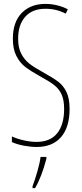

<svg xmlns="http://www.w3.org/2000/svg" viewBox="-20 -744 419 985"><path d="M168 10Q138 10 103 3.5Q68 -3 41 -15V-44Q67 -32 102 -24Q137 -16 167 -16Q238 -16 273.5 -60.5Q309 -105 309 -185Q309 -231 296 -259.5Q283 -288 258 -307.5Q233 -327 183 -354Q135 -381 108.5 -401.5Q82 -422 64 -457Q46 -492 46 -545Q46 -631 91.5 -677.5Q137 -724 213 -724Q245 -724 276 -716Q307 -708 328 -696L317 -674Q270 -699 213 -699Q146 -699 109.5 -658Q73 -617 73 -545Q73 -499 89 -468.5Q105 -438 129.5 -418.5Q154 -399 196 -376Q252 -345 278.5 -325Q305 -305 321 -272Q337 -239 337 -185Q337 -91 293 -40.5Q249 10 168 10ZM218 71Q193 165 160 221H147V211Q159 180 172 134.5Q185 89 188 61H218Z"/></svg>

Font: Noto Sans Display Thin Cond
Style: Regular
Weight: 250
Width: 3
Designer: Monotype Design team
Foundry: Monotype Imaging Inc.
Version: Version 1.000